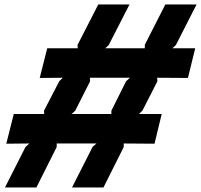

<svg xmlns="http://www.w3.org/2000/svg" viewBox="-20 -830 890 850"><path d="M538.1 -470.2 555.2 -485.8H377.9L378.9 -470.2L313 -339.8L296.9 -325.2H473.1V-339.8ZM844.2 -616.2 812 -484.9 675.8 -485.8 676.8 -470.2 610.8 -340.8 595.2 -325.2H695.8L664.1 -193.8L527.8 -194.8V-179.2L438 0H298.8L390.1 -180.2L407.2 -194.8H231V-179.2L141.1 0H2L92.8 -179.2L109.9 -194.8L7.8 -193.8L41 -325.2H175.8L174.8 -339.8L242.2 -470.2L257.8 -485.8L155.8 -484.9L189 -616.2H324.2L323.2 -630.9L415 -810.1H553.2L460.9 -629.9L445.8 -616.2H621.1V-631.8L711.9 -810.1H850.1L758.8 -630.9L743.2 -616.2Z"/></svg>

Font: Sinkin Sans 700 Bold Italic
Style: Bold Italic
Weight: 700
Italic angle: -112°
Designer: Keith Bates
Foundry: K-Type
Version: Sinkin Sans (version 1.0)  by Keith Bates   •   © 2014   www